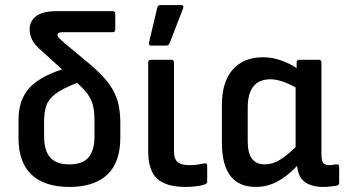

<svg xmlns="http://www.w3.org/2000/svg" viewBox="-20 -727 1362 758"><path d="M254 11Q156 11 104.5 -37.5Q53 -86 53 -183V-253Q53 -330 93 -376.5Q133 -423 225 -453L147 -524Q118 -548 107.5 -568.5Q97 -589 97 -612Q97 -643 122.5 -663Q148 -683 205 -683H425Q435 -683 435 -672V-611Q435 -600 425 -600H228Q207 -600 207 -589Q207 -582 215 -575Q223 -568 237 -555L345 -465Q387 -428 411 -395Q435 -362 445 -325.5Q455 -289 455 -243V-183Q455 -86 403.5 -37.5Q352 11 254 11ZM154 -189Q154 -133 178 -105.5Q202 -78 254 -78Q306 -78 329.5 -105.5Q353 -133 353 -189V-252Q353 -287 347 -311Q341 -335 326 -355.5Q311 -376 284 -400Q226 -377 198.5 -356Q171 -335 162.5 -309Q154 -283 154 -245Z M713 11Q636 11 600.5 -21.5Q565 -54 565 -131V-480Q565 -491 576 -491H657Q667 -491 667 -480V-129Q667 -99 681.5 -87Q696 -75 728 -75Q745 -75 758.5 -77Q772 -79 787 -82Q798 -84 798 -72V-10Q798 -2 789 1Q774 6 754 8.5Q734 11 713 11ZM576 -547Q566 -547 568 -558L601 -697Q603 -707 614 -707H696Q707 -707 703 -694L649 -555Q646 -547 636 -547Z M990 11Q856 11 856 -164V-313Q856 -403 898.5 -452Q941 -501 1019 -501Q1055 -501 1091 -488Q1127 -475 1151 -458V-480Q1151 -491 1161 -491H1238Q1249 -491 1249 -480V-121Q1249 -92 1256 -83.5Q1263 -75 1282 -75Q1288 -75 1295 -76.5Q1302 -78 1309 -78Q1319 -79 1319 -69V-6Q1319 4 1309 6Q1298 8 1283.5 9.5Q1269 11 1258 11Q1210 11 1183.5 -8.5Q1157 -28 1153 -72Q1113 -30 1073.5 -9.5Q1034 11 990 11ZM958 -168Q958 -78 1025 -78Q1053 -78 1080 -93Q1107 -108 1147 -146V-382Q1122 -396 1096 -405Q1070 -414 1048 -414Q958 -414 958 -302Z"/></svg>

Font: Sofia Sans Extra Cond
Style: Bold
Weight: 700
Width: 1
Designer: Botio Nikoltchev, Ani Petrova
Foundry: lettersoup
Version: Version 4.100; ttfautohint (v1.8.3)